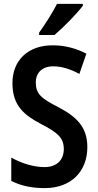

<svg xmlns="http://www.w3.org/2000/svg" viewBox="-20 -957 505 987"><path d="M406 -928V-937H273C250 -892 216 -838 181 -789V-777H260C306 -816 378 -889 406 -928ZM429 -201C429 -300 378 -355 280 -406C192 -451 164 -474 164 -533C164 -582 196 -616 253 -616C296 -616 340 -603 388 -577L424 -681C372 -708 315 -724 252 -724C125 -725 43 -647 44 -528C44 -412 107 -364 192 -319C278 -275 308 -247 308 -191C308 -138 275 -98 209 -98C154 -98 91 -117 38 -147V-27C89 -1 146 10 210 10C345 10 429 -75 429 -201Z"/></svg>

Font: Noto Sans Armenian Condensed SemiBold
Style: Regular
Weight: 600
Width: 3
Designer: Monotype Design Team
Foundry: Monotype Imaging Inc.
Version: Version 2.008